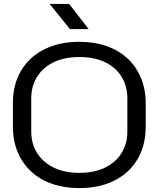

<svg xmlns="http://www.w3.org/2000/svg" viewBox="-20 -953 813 983"><path d="M386 10Q310 10 247.5 -11.5Q185 -33 140 -74.5Q95 -116 70.5 -174.5Q46 -233 46 -305V-424Q46 -521 88.5 -592Q131 -663 208 -701Q285 -739 386 -739Q462 -739 524.5 -717.5Q587 -696 632 -654.5Q677 -613 701.5 -554.5Q726 -496 726 -424V-305Q726 -208 683.5 -137Q641 -66 564.5 -28Q488 10 386 10ZM386 -68Q463 -68 518 -95Q573 -122 602.5 -169.5Q632 -217 632 -279V-450Q632 -512 602.5 -560Q573 -608 518 -634.5Q463 -661 386 -661Q310 -661 255 -634.5Q200 -608 170 -560Q140 -512 140 -450V-279Q140 -217 170 -169.5Q200 -122 255 -95Q310 -68 386 -68ZM338 -804 234 -933H334L434 -804Z"/></svg>

Font: Hubot Sans Condensed ExtraLight
Style: Regular
Weight: 400
Version: Version 2.000